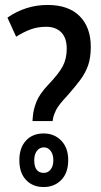

<svg xmlns="http://www.w3.org/2000/svg" viewBox="-20 -744 407 774"><path d="M111 -256 112 -270Q114 -301 126.5 -333Q139 -365 176 -404Q217 -447 233 -477Q249 -507 249 -548Q249 -591 227 -613.5Q205 -636 166 -636Q132 -636 103.5 -625.5Q75 -615 45 -596L10 -673Q46 -698 86.5 -711Q127 -724 172 -724Q256 -724 301 -679Q346 -634 346 -555Q346 -511 335 -480Q324 -449 303 -421Q282 -393 252 -359Q216 -321 206 -300.5Q196 -280 194 -267L192 -256ZM156 10Q112 10 85 -18.5Q58 -47 58 -98Q58 -148 84.5 -177Q111 -206 156 -206Q199 -206 227 -177Q255 -148 255 -99Q255 -47 227 -18.5Q199 10 156 10ZM157 -47Q173 -47 184 -60.5Q195 -74 195 -98Q195 -122 184 -136Q173 -150 157 -150Q140 -150 129 -136Q118 -122 118 -98Q118 -47 157 -47Z"/></svg>

Font: Noto Sans Myanmar Condensed Medium
Style: Regular
Weight: 500
Width: 3
Designer: Monotype Design Team
Foundry: Monotype Imaging Inc.
Version: Version 2.107; ttfautohint (v1.8.4.7-5d5b)